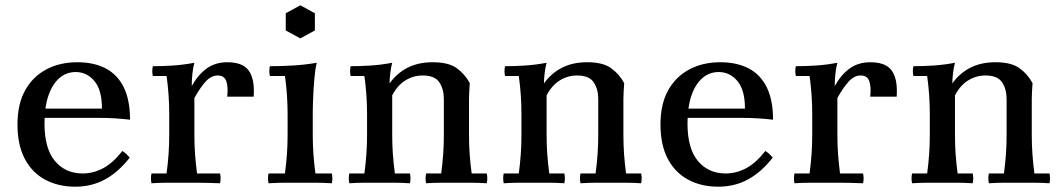

<svg xmlns="http://www.w3.org/2000/svg" viewBox="-20 -690 4010 725"><path d="M264 15Q201 15 151.5 -11Q102 -37 74 -89.5Q46 -142 46 -220Q46 -297 75 -349Q104 -401 155 -428Q206 -455 272 -455Q334 -455 378.5 -432Q423 -409 447 -361Q471 -313 471 -238Q445 -241 416 -243Q387 -245 346 -245H138V-280H365Q365 -350 336.5 -384Q308 -418 266 -418Q230 -418 203.5 -394.5Q177 -371 162.5 -328Q148 -285 148 -224Q148 -129 187.5 -82Q227 -35 292 -35Q332 -35 369 -54.5Q406 -74 442 -120Q450 -115 456.5 -109Q463 -103 470 -95Q427 -40 376.5 -12.5Q326 15 264 15Z M552 2Q548 -17 552 -35H609Q614 -73 616.5 -108Q619 -143 619 -180V-260Q619 -332 609 -403H557Q553 -422 557 -440Q592 -440 632 -442.5Q672 -445 714 -453Q709 -435 706.5 -411.5Q704 -388 704 -365L714 -320V-180Q714 -143 716.5 -108Q719 -73 724 -35H811Q815 -17 811 2Q758 0 727 0Q696 0 667 0Q638 0 610.5 0Q583 0 552 2ZM838 -325Q842 -362 834.5 -383.5Q827 -405 802 -405Q778 -405 757.5 -383Q737 -361 714 -320L704 -365Q728 -408 760.5 -431.5Q793 -455 839 -455Q876 -455 898.5 -442Q921 -429 931 -400.5Q941 -372 938 -325Z M1233 -35Q1237 -17 1233 2Q1199 0 1171 0Q1143 0 1114 0Q1085 0 1057 0Q1029 0 994 2Q990 -17 994 -35H1056Q1061 -73 1063.5 -108Q1066 -143 1066 -180V-260Q1066 -332 1056 -403H999Q995 -422 999 -440Q1038 -440 1084 -442.5Q1130 -445 1176 -453Q1170 -428 1167 -392.5Q1164 -357 1162.5 -321Q1161 -285 1161 -260V-180Q1161 -143 1163.5 -108Q1166 -73 1171 -35ZM1114 -670 1169 -640V-575L1114 -545L1059 -575V-640Z M1299 2Q1295 -17 1299 -35H1356Q1361 -73 1363.5 -108Q1366 -143 1366 -180V-260Q1366 -332 1356 -403H1304Q1300 -422 1304 -440Q1339 -440 1379 -442.5Q1419 -445 1461 -453Q1456 -435 1453.5 -412.5Q1451 -390 1451 -375L1461 -330V-180Q1461 -143 1463.5 -108Q1466 -73 1471 -35H1528Q1532 -17 1528 2Q1497 0 1470 0Q1443 0 1414 0Q1385 0 1357.5 0Q1330 0 1299 2ZM1589 2Q1585 -17 1589 -35H1646Q1651 -73 1653.5 -108Q1656 -143 1656 -180V-316Q1656 -353 1639 -379Q1622 -405 1576 -405Q1541 -405 1511 -386.5Q1481 -368 1461 -330L1451 -375Q1478 -413 1518.5 -434Q1559 -455 1614 -455Q1673 -455 1704 -433Q1735 -411 1754 -376Q1753 -361 1752 -346Q1751 -331 1751 -316V-180Q1751 -143 1753.5 -108Q1756 -73 1761 -35H1818Q1822 -17 1818 2Q1787 0 1760 0Q1733 0 1704 0Q1675 0 1647.5 0Q1620 0 1589 2Z M1882 2Q1878 -17 1882 -35H1939Q1944 -73 1946.5 -108Q1949 -143 1949 -180V-260Q1949 -332 1939 -403H1887Q1883 -422 1887 -440Q1922 -440 1962 -442.5Q2002 -445 2044 -453Q2039 -435 2036.5 -412.5Q2034 -390 2034 -375L2044 -330V-180Q2044 -143 2046.5 -108Q2049 -73 2054 -35H2111Q2115 -17 2111 2Q2080 0 2053 0Q2026 0 1997 0Q1968 0 1940.5 0Q1913 0 1882 2ZM2172 2Q2168 -17 2172 -35H2229Q2234 -73 2236.5 -108Q2239 -143 2239 -180V-316Q2239 -353 2222 -379Q2205 -405 2159 -405Q2124 -405 2094 -386.5Q2064 -368 2044 -330L2034 -375Q2061 -413 2101.5 -434Q2142 -455 2197 -455Q2256 -455 2287 -433Q2318 -411 2337 -376Q2336 -361 2335 -346Q2334 -331 2334 -316V-180Q2334 -143 2336.5 -108Q2339 -73 2344 -35H2401Q2405 -17 2401 2Q2370 0 2343 0Q2316 0 2287 0Q2258 0 2230.5 0Q2203 0 2172 2Z M2692 15Q2629 15 2579.5 -11Q2530 -37 2502 -89.5Q2474 -142 2474 -220Q2474 -297 2503 -349Q2532 -401 2583 -428Q2634 -455 2700 -455Q2762 -455 2806.5 -432Q2851 -409 2875 -361Q2899 -313 2899 -238Q2873 -241 2844 -243Q2815 -245 2774 -245H2566V-280H2793Q2793 -350 2764.5 -384Q2736 -418 2694 -418Q2658 -418 2631.5 -394.5Q2605 -371 2590.5 -328Q2576 -285 2576 -224Q2576 -129 2615.5 -82Q2655 -35 2720 -35Q2760 -35 2797 -54.5Q2834 -74 2870 -120Q2878 -115 2884.5 -109Q2891 -103 2898 -95Q2855 -40 2804.5 -12.5Q2754 15 2692 15Z M2980 2Q2976 -17 2980 -35H3037Q3042 -73 3044.5 -108Q3047 -143 3047 -180V-260Q3047 -332 3037 -403H2985Q2981 -422 2985 -440Q3020 -440 3060 -442.5Q3100 -445 3142 -453Q3137 -435 3134.5 -411.5Q3132 -388 3132 -365L3142 -320V-180Q3142 -143 3144.5 -108Q3147 -73 3152 -35H3239Q3243 -17 3239 2Q3186 0 3155 0Q3124 0 3095 0Q3066 0 3038.5 0Q3011 0 2980 2ZM3266 -325Q3270 -362 3262.5 -383.5Q3255 -405 3230 -405Q3206 -405 3185.5 -383Q3165 -361 3142 -320L3132 -365Q3156 -408 3188.5 -431.5Q3221 -455 3267 -455Q3304 -455 3326.5 -442Q3349 -429 3359 -400.5Q3369 -372 3366 -325Z M3424 2Q3420 -17 3424 -35H3481Q3486 -73 3488.5 -108Q3491 -143 3491 -180V-260Q3491 -332 3481 -403H3429Q3425 -422 3429 -440Q3464 -440 3504 -442.5Q3544 -445 3586 -453Q3581 -435 3578.5 -412.5Q3576 -390 3576 -375L3586 -330V-180Q3586 -143 3588.5 -108Q3591 -73 3596 -35H3653Q3657 -17 3653 2Q3622 0 3595 0Q3568 0 3539 0Q3510 0 3482.5 0Q3455 0 3424 2ZM3714 2Q3710 -17 3714 -35H3771Q3776 -73 3778.5 -108Q3781 -143 3781 -180V-316Q3781 -353 3764 -379Q3747 -405 3701 -405Q3666 -405 3636 -386.5Q3606 -368 3586 -330L3576 -375Q3603 -413 3643.5 -434Q3684 -455 3739 -455Q3798 -455 3829 -433Q3860 -411 3879 -376Q3878 -361 3877 -346Q3876 -331 3876 -316V-180Q3876 -143 3878.5 -108Q3881 -73 3886 -35H3943Q3947 -17 3943 2Q3912 0 3885 0Q3858 0 3829 0Q3800 0 3772.5 0Q3745 0 3714 2Z"/></svg>

Font: Poltawski Nowy
Style: Regular
Weight: 400
Designer: Adam Pótawski, Mateusz Machalski, Borys Kosmynka, Ania Wieluska
Foundry: Capitalics.wtf
Version: Version 1.001;gftools[0.9.25]